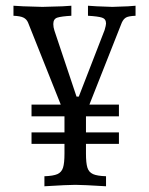

<svg xmlns="http://www.w3.org/2000/svg" viewBox="-20 -647 519 670"><path d="M318 -625Q360 -623 372 -623Q383 -623 427 -625L453 -627V-592Q429 -591 420 -586Q411 -581 405 -568L292 -282H395V-241H280V-185H395V-145H280V-111Q280 -78 285 -62Q290 -46 304.5 -39.5Q319 -33 350 -32V3Q268 -2 243 -2Q217 -2 135 3V-32Q166 -33 180.5 -39.5Q195 -46 200 -62Q205 -78 205 -111V-145H90V-185H205V-241H90V-282H192L78 -568Q73 -580 62 -585.5Q51 -591 27 -592V-627L61 -625Q113 -623 128 -623Q144 -623 198 -625L229 -627V-592Q194 -590 180 -585.5Q166 -581 166 -563Q166 -552 170 -540L247 -310H255L345 -542Q350 -559 350 -565Q350 -581 336 -585.5Q322 -590 287 -592V-627Z"/></svg>

Font: Gupter
Style: Regular
Weight: 400
Designer: Octavio Pardo
Version: Version 1.000